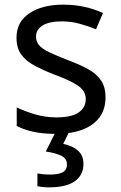

<svg xmlns="http://www.w3.org/2000/svg" viewBox="-20 -566 519 826"><path d="M434 -148Q434 -96 408 -61Q382 -26 334 -8Q286 10 220 10Q164 10 123.5 1Q83 -8 52 -24V-104Q84 -88 129.5 -74.5Q175 -61 222 -61Q289 -61 319 -82.5Q349 -104 349 -140Q349 -160 338 -176Q327 -192 298.5 -208Q270 -224 217 -244Q165 -264 128 -284Q91 -304 71 -332Q51 -360 51 -404Q51 -472 106.5 -509Q162 -546 252 -546Q301 -546 343.5 -536.5Q386 -527 423 -510L393 -440Q359 -454 322 -464Q285 -474 246 -474Q192 -474 163.5 -456.5Q135 -439 135 -409Q135 -387 148 -371.5Q161 -356 191.5 -341.5Q222 -327 273 -307Q324 -288 360 -268Q396 -248 415 -219.5Q434 -191 434 -148ZM339 139Q339 187 302 213.5Q265 240 191 240Q176 240 162.5 238.5Q149 237 141 235V180Q150 182 165 183.5Q180 185 194 185Q230 185 249 175.5Q268 166 268 141Q268 115 241.5 103Q215 91 177 86L220 0H278L252 53Q276 58 296 68.5Q316 79 327.5 96Q339 113 339 139Z"/></svg>

Font: Noto Sans Sinhala
Style: Regular
Weight: 400
Designer: Jelle Bosma - Monotype Design Team
Foundry: Monotype Imaging Inc.
Version: Version 2.006